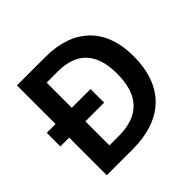

<svg xmlns="http://www.w3.org/2000/svg" viewBox="-174 -897 1079 1079"><g transform="rotate(-45 366.0 -357.0)"><path d="M320 -714H94V-407H24V-299H94V0H300C533 0 674 -123 674 -367C674 -593 540 -714 320 -714ZM312 -607C458 -607 539 -530 539 -363C539 -193 460 -108 295 -108H223V-299H372V-407H223V-607Z"/></g></svg>

Font: Noto Sans Lao SemiBold
Style: Regular
Weight: 600
Designer: Monotype Design Team
Foundry: Monotype Imaging Inc.
Version: Version 2.003